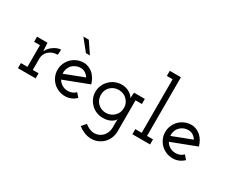

<svg xmlns="http://www.w3.org/2000/svg" viewBox="-139 -1228 2347 1956"><g transform="rotate(30 1035.0 -250.0)"><path d="M243 0V-60H175V-193Q175 -224 188.5 -249.5Q202 -275 225 -292Q243 -306 267 -313.5Q291 -321 318 -321L322 -383Q303 -383 282.5 -376Q262 -369 241 -355Q220 -342 202 -322.5Q184 -303 172 -278Q170 -299 170.5 -300.5Q171 -302 169 -323L166 -375H43V-315H112V-60H35V0Z M590 -322Q620 -322 644 -306.5Q668 -291 684 -265Q627 -244 570.5 -222Q514 -200 457 -178Q454 -206 462 -231Q470 -256 485 -275Q504 -297 530.5 -309.5Q557 -322 590 -322ZM719 -45 680 -90Q663 -72 640 -62.5Q617 -53 590 -53Q551 -53 521 -71Q491 -89 474 -119Q547 -147 619 -174.5Q691 -202 764 -230Q755 -263 738.5 -291Q722 -319 700 -340Q677 -360 649 -372Q621 -384 590 -384Q549 -384 512.5 -368.5Q476 -353 450 -327Q423 -300 407.5 -264Q392 -228 392 -188Q392 -147 407.5 -111.5Q423 -76 450 -49Q476 -23 512.5 -7.5Q549 8 590 8Q629 8 661.5 -6Q694 -20 719 -45ZM605 -479Q582 -512 560 -545.5Q538 -579 515 -612H451Q478 -579 504.5 -545.5Q531 -512 558 -479Z M884 191Q913 215 953.5 232.5Q994 250 1041 250Q1081 250 1116.5 234.5Q1152 219 1179 192Q1205 166 1220.5 129Q1236 92 1236 48V-315H1311V-375H1184Q1182 -357 1181 -341Q1180 -325 1180 -308Q1165 -337 1127 -360.5Q1089 -384 1037 -384Q995 -384 958.5 -368Q922 -352 896 -325Q869 -299 853.5 -263Q838 -227 838 -187Q838 -147 853.5 -111.5Q869 -76 896 -50Q922 -23 958.5 -8Q995 7 1037 7Q1065 7 1089 1Q1113 -5 1131 -16Q1146 -24 1158 -35.5Q1170 -47 1175 -58Q1174 -49 1173.5 -39.5Q1173 -30 1173 -24V40Q1173 72 1162.5 98.5Q1152 125 1134 144Q1116 163 1091.5 174Q1067 185 1039 185Q1007 185 977.5 171.5Q948 158 927 140ZM1037 -322Q1064 -322 1088 -313Q1112 -304 1129 -288Q1149 -270 1161 -244.5Q1173 -219 1173 -188Q1173 -160 1163 -135.5Q1153 -111 1135 -94Q1117 -75 1092 -64Q1067 -53 1037 -53Q1008 -53 984 -63Q960 -73 942 -90Q923 -108 912.5 -133.5Q902 -159 902 -188Q902 -215 911 -239Q920 -263 937 -280Q955 -300 980.5 -311Q1006 -322 1037 -322Z M1589 0V-60H1519V-750H1388V-690H1456V-60H1381V0Z M1857 -322Q1887 -322 1911 -306.5Q1935 -291 1951 -265Q1894 -244 1837.5 -222Q1781 -200 1724 -178Q1721 -206 1729 -231Q1737 -256 1752 -275Q1771 -297 1797.5 -309.5Q1824 -322 1857 -322ZM1986 -45 1947 -90Q1930 -72 1907 -62.5Q1884 -53 1857 -53Q1818 -53 1788 -71Q1758 -89 1741 -119Q1814 -147 1886 -174.5Q1958 -202 2031 -230Q2022 -263 2005.5 -291Q1989 -319 1967 -340Q1944 -360 1916 -372Q1888 -384 1857 -384Q1816 -384 1779.5 -368.5Q1743 -353 1717 -327Q1690 -300 1674.5 -264Q1659 -228 1659 -188Q1659 -147 1674.5 -111.5Q1690 -76 1717 -49Q1743 -23 1779.5 -7.5Q1816 8 1857 8Q1896 8 1928.5 -6Q1961 -20 1986 -45Z"/></g></svg>

Font: Josefin Slab Thin SemiBold
Style: Regular
Weight: 600
Version: Version 2.000